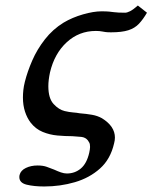

<svg xmlns="http://www.w3.org/2000/svg" viewBox="-20 -484 552 695"><path d="M327 -372Q266 -372 221.5 -331Q177 -290 161 -222Q155 -194 155 -172Q155 -128 174 -107.5Q193 -87 214 -82Q231 -78 244.5 -77Q258 -76 268 -74Q293 -72 313 -68.5Q333 -65 349 -56Q396 -27 396 14Q396 24 393 35Q380 92 342 126Q304 160 251 175.5Q198 191 140 191Q103 191 76.5 184.5Q50 178 50 157Q50 152 51 149Q55 133 73.5 124Q92 115 116 115Q136 115 149.5 120Q163 125 176 130Q189 136 200.5 140Q212 144 222 144Q251 144 272.5 126Q294 108 303 69Q306 55 306 48Q306 37 303 32Q300 27 298 24Q289 13 274 11.5Q259 10 242 9Q216 9 188 6.5Q160 4 134.5 -6.5Q109 -17 91 -40Q78 -57 70.5 -80Q63 -103 63 -131Q63 -144 64.5 -158Q66 -172 70 -188Q79 -224 96.5 -264.5Q114 -305 142.5 -341.5Q171 -378 210 -402Q242 -421 280.5 -432Q319 -443 347 -443Q366 -443 375 -442Q384 -441 392 -440Q400 -439 409.5 -438.5Q419 -438 433 -438Q440 -438 451 -443.5Q462 -449 479 -464L512 -438Q498 -414 483 -398Q468 -382 444.5 -374.5Q421 -367 382 -367Q369 -367 362 -368Q355 -369 350 -370Q345 -371 339.5 -371.5Q334 -372 327 -372Z"/></svg>

Font: Libertinus Serif SemiBold
Style: Italic
Weight: 600
Italic angle: -11.5°
Designer: Philipp H. Poll, Khaled Hosny
Foundry: Caleb Maclennan
Version: Version 7.051;RELEASE